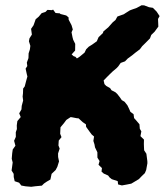

<svg xmlns="http://www.w3.org/2000/svg" viewBox="-20 -697 627 730"><path d="M98.6 13.2 77.4 11.4 61 8.4 52.6 -2.4 35.8 -8 32.2 -24 32 -36 24 -48.8 26 -62.8 28.2 -79.2 24.6 -93.4 26.4 -114.4 28.4 -128.6 38.6 -143 33.6 -161.8 40.2 -176.6 40 -194.2 44.2 -206.2 43.8 -220.4 46 -236.6 58.8 -252 53 -266 61.6 -281 62.6 -294.6 68 -314.8 66 -329.8 67.4 -342.4 68 -360.4 74 -368.4 79.4 -389.2 84.2 -406.2 82 -414.6 77.4 -436 83.8 -446 82 -459 88.2 -476 88.8 -494.2 93.6 -509 95.4 -522.6 90 -540 92 -551 101.2 -565.6 98.2 -587.4 107.6 -601 115.6 -623.8 127 -633.4 138.4 -647 152.8 -651.6 160.4 -659.4 177.6 -658.4 181.8 -660.6 191.2 -647.6 207.6 -646.2 209.8 -643.8 231.8 -638.2 240.6 -631 241 -622.4 252 -601.2 256.8 -585 252 -574.2 255.6 -555.8 258.2 -546 266 -530.2 265.6 -504.8 252.4 -490.2 259.6 -483.6 266.8 -481 272.4 -474.8 283 -481.6 301.4 -496.8 307.6 -509.6 317.4 -519.4 330.6 -527.6 348 -540 354.8 -555.6 371.2 -571.2 373.2 -577.6 391.8 -593.2 408.8 -612.4 419 -620.8 426.4 -634.2 450.6 -642.8 458.2 -647.8 473.8 -657.6 480.6 -660.2 499.8 -667 518.2 -677 528.2 -676.6 546.6 -669.6 561.4 -667.2 575.6 -652.8 586.8 -635.8 580.8 -625 581.6 -606.6 582 -595.8 567.6 -576.2 555 -564 550.2 -551 534.4 -535 520.4 -521.2 511.8 -509.6 494.8 -496.8 482.6 -486.8 465.6 -474.4 455.4 -463.8 438.8 -457.8 429.6 -444.6 423.6 -438.2 408.4 -425.4 396.8 -414.2 386.6 -404 374 -391 377.2 -377.2 383.8 -370.4 398.8 -361.8 403.8 -354 419.2 -346 425.8 -339.8 435.8 -327 443 -316.4 453.8 -310 464.4 -296.6 470.6 -283.8 475.8 -271.8 487.8 -263 489.8 -248 496.6 -240.6 510.2 -224.6 511.6 -207.4 517.4 -197.6 514 -179.4 527.4 -166.2 527 -150 527.4 -137.8 528 -125.6 536.6 -112.4 540.2 -84.4 540.4 -76.2 535.8 -50.8 530.8 -38.8 518 -26.4 508 -16 493 -7 479.2 1.2 461.4 4.8 443.4 8 429 4.2 427.6 -8.2 404.8 -15.8 397 -22 391 -29.8 374.6 -37 366 -44.6 367.6 -58 354.6 -70.6 358.6 -84.6 350.4 -97.6 350.2 -118.2 341.2 -136.8 339.2 -148.2 335 -161.2 337.6 -178 329 -185.2 320.6 -196.4 307.4 -214.8 306.6 -224.4 294.8 -232.4 278.8 -247 271.6 -247.6 255.4 -250.8 248.6 -251.8 232.2 -241 223 -228.6 210 -213 208.8 -188.4 213.8 -175.6 203.4 -162.6 202.2 -144 206.8 -132 200.8 -113.6 201 -100 204.4 -83.4 198.2 -63.4 191.6 -50.6 176.2 -36 171.6 -14.4 158.4 -6.8 147.2 0.8 139.2 8.8 114 11.2Z"/></svg>

Font: Winky Rough
Style: Italic
Weight: 400
Italic angle: -8.97852°
Designer: Simon Atzbach
Foundry: typofactur
Version: Version 1.206